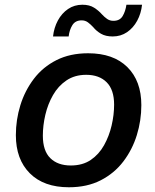

<svg xmlns="http://www.w3.org/2000/svg" viewBox="-20 -782 655 811"><path d="M47 -211Q47 -276 66 -337.5Q85 -399 123 -449Q161 -499 218.5 -528Q276 -557 352 -557Q459 -557 518 -498.5Q577 -440 577 -338Q577 -273 558 -211.5Q539 -150 501 -100Q463 -50 405.5 -20.5Q348 9 271 9Q165 9 106 -50Q47 -109 47 -211ZM161 -209Q161 -145 192.5 -114Q224 -83 279 -83Q329 -83 363.5 -106.5Q398 -130 419.5 -168.5Q441 -207 451.5 -252Q462 -297 462 -340Q462 -403 430.5 -434.5Q399 -466 344 -466Q296 -466 261 -442.5Q226 -419 204 -380.5Q182 -342 171.5 -297Q161 -252 161 -209ZM204 -628Q208 -665 224.5 -695.5Q241 -726 267.5 -744Q294 -762 328 -762Q358 -762 377.5 -749.5Q397 -737 410 -722Q421 -710 432.5 -702Q444 -694 459 -694Q486 -694 498 -714Q510 -734 514 -762H580Q576 -725 559.5 -694.5Q543 -664 516.5 -646Q490 -628 456 -628Q426 -628 406.5 -639.5Q387 -651 374 -667Q363 -679 351.5 -687.5Q340 -696 325 -696Q298 -696 285.5 -675.5Q273 -655 270 -628Z"/></svg>

Font: Kufam Medium
Style: Italic
Weight: 500
Italic angle: -11°
Designer: Artur Schmal
Foundry: Original Type
Version: Version 1.301; ttfautohint (v1.8.3)